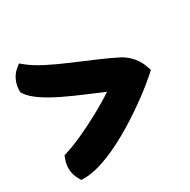

<svg xmlns="http://www.w3.org/2000/svg" viewBox="-118 -620 702 711"><g transform="rotate(-30 232.5 -264.5)"><path d="M1 -414 5 -408C42 -348 194 -293 280 -255C216 -212 102 -153 38 -134L26 -130L22 -119C10 -89 13 -57 27 -33L34 -20H49C176 -20 385 -175 449 -233L461 -244L456 -259C446 -292 420 -323 388 -340C284 -393 134 -441 66 -496L50 -509L34 -496C15 -480 1 -452 1 -421Z"/></g></svg>

Font: Snowfall
Style: Blk
Weight: 900
Designer: Jasper
Foundry: Cannot Into Space Fonts
Version: Version 0.9